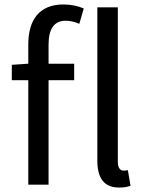

<svg xmlns="http://www.w3.org/2000/svg" viewBox="-20 -829 650 862"><path d="M514 13C538 13 553 10 566 5L554 -65C544 -63 539 -63 534 -63C521 -63 509 -74 509 -102V-796H417V-108C417 -31 446 13 514 13ZM107 0H198V-469H313V-543H198V-629C198 -699 223 -736 275 -736C294 -736 316 -731 336 -722L356 -791C331 -802 298 -809 265 -809C157 -809 107 -740 107 -630V-543L33 -538V-469H107Z"/></svg>

Font: Source Han Sans TC
Style: Regular
Weight: 400
Designer: Ryoko NISHIZUKA 西塚涼子 (kana, bopomofo & ideographs); Paul D. Hunt (Latin, Greek & Cyrillic); Sandoll Communications 산돌커뮤니
Foundry: Adobe
Version: Version 2.002;hotconv 1.0.116;makeotfexe 2.5.65601